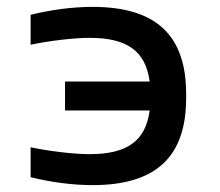

<svg xmlns="http://www.w3.org/2000/svg" viewBox="-20 -529 640 558"><path d="M521 -244V-256C521 -428 432 -509 249 -509C192 -509 130 -501 69 -486V-399C120 -410 194 -419 240 -419C348 -419 403 -382 415 -292H169V-208H415C403 -118 348 -81 240 -81C194 -81 120 -90 69 -101V-14C130 1 192 9 249 9C432 9 521 -72 521 -244Z"/></svg>

Font: LT Wave Mono Medium
Style: Regular
Weight: 500
Designer: Daniel Lyons
Version: Version 2.5 (Glyphs App)